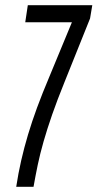

<svg xmlns="http://www.w3.org/2000/svg" viewBox="-20 -720 376 740"><path d="M42.5 0Q50.5 -52.4 61.7 -101.5Q72.9 -150.5 87.9 -200.7Q102.9 -250.9 123 -305.6Q143.2 -360.3 169.6 -422.8L257.1 -634.1H77.3L87.2 -700H335.7L327.1 -648.9L229.2 -405Q200.8 -335 181.1 -278.5Q161.5 -222 148 -174.8Q134.5 -127.6 125.6 -85.2Q116.8 -42.9 109.2 0Z"/></svg>

Font: Georama ExtraCondensed Thin
Style: Italic
Weight: 100
Width: 2
Italic angle: -9°
Designer: Jean-Baptiste Levee
Foundry: Production Type
Version: Version 1.001